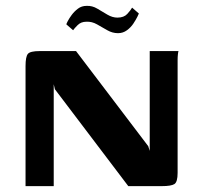

<svg xmlns="http://www.w3.org/2000/svg" viewBox="-20 -634 695 654"><path d="M67 0V-409Q67 -441 75 -450.5Q83 -460 115 -460H239L485 -136L490 -120V-460H588Q587 -458 586 -449Q585 -440 585 -429Q585 -418 585 -410V-45Q585 -14 574 -7Q563 0 531 0H417L167 -330L163 -347V0ZM382 -521Q363 -521 345.5 -531Q328 -541 310.5 -551Q293 -561 274 -560Q256 -560 244.5 -548.5Q233 -537 229 -531L206 -551Q206 -553 211 -562.5Q216 -572 224.5 -583.5Q233 -595 245.5 -604.5Q258 -614 275 -614Q294 -615 311.5 -604.5Q329 -594 346 -584Q363 -574 380 -574Q402 -574 413.5 -586.5Q425 -599 430 -608L453 -588Q453 -587 448 -577Q443 -567 434.5 -554Q426 -541 412.5 -531Q399 -521 382 -521Z"/></svg>

Font: Genos SemiBold
Style: Regular
Weight: 600
Designer: Robert E. Leuschke
Foundry: Robert E. Leuschke
Version: Version 1.010